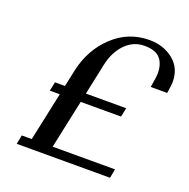

<svg xmlns="http://www.w3.org/2000/svg" viewBox="-125 -820 924 940"><g transform="rotate(20 337.0 -350.0)"><path d="M498 -700Q571 -700 622.5 -659Q674 -618 674 -545Q674 -532 667 -486H581Q591 -541 591 -560Q591 -609 566.5 -637Q542 -665 484.5 -665Q427 -665 385 -622Q343 -579 328 -508L294 -347H504L494 -300H284L230 -47H555L546 0H60L69 -47H121L175 -300H123L133 -347H185L204 -436Q229 -550 309 -625Q389 -700 498 -700Z"/></g></svg>

Font: Trochut
Style: Italic
Weight: 400
Italic angle: -12°
Designer: Andreu Balius
Foundry: Andreu Balius
Version: Version 1.001